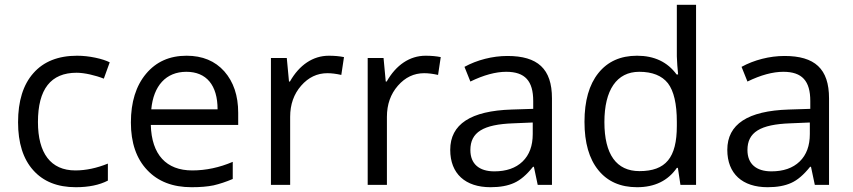

<svg xmlns="http://www.w3.org/2000/svg" viewBox="-20 -780 3599 810"><path d="M299.8 9.8C354 9.8 399.4 0.5 435.1 -18.1V-89.8C388.2 -70.8 342.3 -61 297.9 -61C193.8 -61 140.1 -133.8 140.1 -265.1C140.1 -403.8 194.3 -473.1 303.2 -473.1C335.9 -473.1 382.3 -462.4 418 -448.2L442.9 -517.1C428.2 -524.4 408.2 -531.2 382.3 -536.6C356.4 -542 331.1 -544.9 305.2 -544.9C225.6 -544.9 164.1 -520.5 121.1 -471.7C77.6 -422.9 56.2 -353.5 56.2 -264.2C56.2 -176.8 77.6 -109.4 120.1 -62C162.6 -14.2 222.2 9.8 299.8 9.8Z M788.1 9.8C824.2 9.8 855 7.3 880.9 2C906.2 -3.9 933.1 -12.7 961.9 -24.9V-97.2C905.8 -73.2 848.6 -61 791 -61C681.6 -61 619.6 -127.4 616.2 -252.9H984.9V-304.2C984.9 -376.5 965.3 -434.6 926.3 -479C887.2 -522.9 834 -544.9 767.1 -544.9C695.3 -544.9 638.7 -519.5 596.2 -468.8C553.7 -418 532.2 -349.6 532.2 -263.2C532.2 -177.7 555.2 -110.8 601.1 -62.5C646.5 -14.2 709 9.8 788.1 9.8ZM766.1 -477.1C850.6 -477.1 897.9 -420.9 897.9 -318.8H618.2C627.4 -418 680.2 -477.1 766.1 -477.1Z M1367.2 -544.9C1300.3 -544.9 1242.7 -505.9 1203.1 -436H1199.2L1189.9 -535.2H1123V0H1204.1V-287.1C1204.1 -339.4 1219.7 -383.3 1250.5 -418.5C1281.2 -453.6 1317.9 -471.2 1361.3 -471.2C1378.4 -471.2 1397.9 -468.8 1419.9 -463.9L1431.2 -539.1C1412.1 -543 1391.1 -544.9 1367.2 -544.9Z M1775.4 -544.9C1708.5 -544.9 1650.9 -505.9 1611.3 -436H1607.4L1598.1 -535.2H1531.2V0H1612.3V-287.1C1612.3 -339.4 1627.9 -383.3 1658.7 -418.5C1689.5 -453.6 1726.1 -471.2 1769.5 -471.2C1786.6 -471.2 1806.2 -468.8 1828.1 -463.9L1839.4 -539.1C1820.3 -543 1799.3 -544.9 1775.4 -544.9Z M2308.6 0V-365.2C2308.6 -490.2 2248 -543.9 2120.6 -543.9C2057.6 -543.9 1992.2 -526.9 1939.5 -498L1964.4 -436C2020.5 -463.4 2071.3 -477.1 2115.7 -477.1C2195.3 -477.1 2229.5 -438 2229.5 -354V-320.8L2138.7 -317.9C1965.8 -312.5 1879.4 -255.9 1879.4 -147.9C1879.4 -46.9 1943.4 9.8 2049.3 9.8C2088.9 9.8 2122.1 3.9 2148.9 -8.3C2175.3 -20 2201.7 -42.5 2228.5 -76.2H2232.4L2248.5 0ZM2065.4 -57.1C2001.5 -57.1 1964.4 -88.4 1964.4 -147C1964.4 -221.7 2017.6 -255.4 2146.5 -259.8L2227.5 -263.2V-214.8C2227.5 -165 2213.4 -126.5 2184.6 -98.6C2155.8 -70.8 2115.7 -57.1 2065.4 -57.1Z M2850.6 0H2916.5V-759.8H2835.4V-542L2837.4 -504.4L2840.8 -465.8H2834.5C2795.9 -518.6 2740.2 -544.9 2667.5 -544.9C2597.7 -544.9 2543.5 -520.5 2504.4 -471.7C2465.3 -422.9 2445.8 -354.5 2445.8 -266.1C2445.8 -177.7 2465.3 -109.9 2504.4 -62C2543 -14.2 2597.7 9.8 2667.5 9.8C2742.2 9.8 2797.9 -17.6 2835.4 -71.8H2839.8ZM2677.7 -58.1C2580.6 -58.1 2529.8 -128.4 2529.8 -265.1C2529.8 -399.9 2581.5 -477.1 2676.8 -477.1C2731.9 -477.1 2772.5 -460.9 2797.9 -428.7C2822.8 -396 2835.4 -341.8 2835.4 -266.1V-249C2835.4 -114.7 2788.6 -58.1 2677.7 -58.1Z M3477.5 0V-365.2C3477.5 -490.2 3417 -543.9 3289.6 -543.9C3226.6 -543.9 3161.1 -526.9 3108.4 -498L3133.3 -436C3189.5 -463.4 3240.2 -477.1 3284.7 -477.1C3364.3 -477.1 3398.4 -438 3398.4 -354V-320.8L3307.6 -317.9C3134.8 -312.5 3048.3 -255.9 3048.3 -147.9C3048.3 -46.9 3112.3 9.8 3218.3 9.8C3257.8 9.8 3291 3.9 3317.9 -8.3C3344.2 -20 3370.6 -42.5 3397.5 -76.2H3401.4L3417.5 0ZM3234.4 -57.1C3170.4 -57.1 3133.3 -88.4 3133.3 -147C3133.3 -221.7 3186.5 -255.4 3315.4 -259.8L3396.5 -263.2V-214.8C3396.5 -165 3382.3 -126.5 3353.5 -98.6C3324.7 -70.8 3284.7 -57.1 3234.4 -57.1Z"/></svg>

Font: Sahel
Style: Regular
Weight: 400
Foundry: Saber Rastikerdar (saber.rastikerdar@gmail.com)
Version: Version 3.4.0